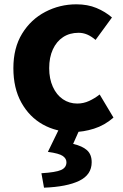

<svg xmlns="http://www.w3.org/2000/svg" viewBox="-20 -598 572 890"><path d="M320 14Q241 14 178.5 -21Q116 -56 79 -122.5Q42 -189 42 -282Q42 -376 82.5 -442Q123 -508 190 -543Q257 -578 334 -578Q386 -578 427 -561Q468 -544 499 -517L423 -413Q403 -430 384 -438Q365 -446 344 -446Q303 -446 272.5 -426Q242 -406 225 -369Q208 -332 208 -282Q208 -233 225 -195.5Q242 -158 271.5 -138Q301 -118 338 -118Q367 -118 393 -130Q419 -142 442 -160L506 -53Q465 -17 415.5 -1.5Q366 14 320 14ZM184 272 172 205Q238 201 263 190Q288 179 288 154Q288 137 271 125Q254 113 202 106L256 -5H352L319 69Q362 79 383.5 98.5Q405 118 405 154Q405 212 347.5 240Q290 268 184 272Z"/></svg>

Font: Noto Sans KR Thin ExtraBold
Style: Regular
Weight: 800
Version: Version 2.004-H2;hotconv 1.0.118;makeotfexe 2.5.65603